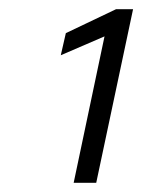

<svg xmlns="http://www.w3.org/2000/svg" viewBox="-20 -817 309 417"><path d="M140 -420 207 -738 112 -697 123 -745 232 -797H269L189 -420Z"/></svg>

Font: Saira Light
Style: Italic
Weight: 300
Italic angle: -12°
Designer: Hector Gatti with collaboration of the Omnibus-Type team
Foundry: Omnibus-Type
Version: Version 1.100; ttfautohint (v1.8.3)